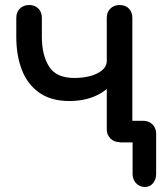

<svg xmlns="http://www.w3.org/2000/svg" viewBox="-20 -567 643 766"><path d="M256 -164Q184 -164 137 -197Q90 -230 67.5 -287.5Q45 -345 45 -420V-496Q45 -519 59.5 -533Q74 -547 96 -547Q119 -547 133 -533Q147 -519 147 -496V-420Q147 -348 175.5 -302Q204 -256 276 -256Q333 -256 369.5 -275Q406 -294 406 -324H459Q459 -277 433 -241Q407 -205 361.5 -184.5Q316 -164 256 -164ZM457 0Q435 0 420.5 -14.5Q406 -29 406 -51V-496Q406 -519 420.5 -533Q435 -547 457 -547Q480 -547 494 -533Q508 -519 508 -496V-51Q508 -29 494 -14.5Q480 0 457 0ZM558 179Q537 179 523 164Q509 149 509 127V1H457V-85H551Q574 -85 588.5 -70.5Q603 -56 603 -33V127Q603 149 590.5 164Q578 179 558 179Z"/></svg>

Font: Comfortaa
Style: Bold
Weight: 700
Designer: Johan Aakerlund
Foundry: Johan Aakerlund
Version: Version 3.104; ttfautohint (v1.8.1.43-b0c9)